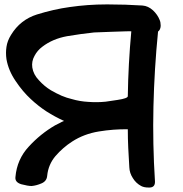

<svg xmlns="http://www.w3.org/2000/svg" viewBox="-20 -799 814 856"><path d="M207 -396.5Q176.8 -415 153.3 -441.4Q128.9 -466.8 124 -498Q120.1 -525.4 133.8 -549.8Q146.5 -574.2 168.9 -590.8Q214.8 -626 279.3 -637.7Q342.8 -648.4 399.4 -654.3Q404.3 -654.3 425.8 -655.3Q448.2 -656.2 475.6 -657.2Q508.8 -658.2 537.1 -659.2Q565.4 -660.2 565.4 -659.2Q558.6 -585.9 554.7 -513.7Q550.8 -442.4 549.8 -370.1Q549.8 -360.4 503.9 -353.5Q457 -346.7 451.2 -345.7Q413.1 -341.8 375 -344.7Q335.9 -346.7 299.8 -357.4Q278.3 -362.3 254.9 -372.1Q230.5 -382.8 207 -396.5ZM549.8 -222.7Q549.8 -180.7 551.8 -138.7Q554.7 -95.7 556.6 -52.7Q557.6 -27.3 572.3 -4.9Q585.9 17.6 609.4 30.3Q622.1 37.1 642.6 37.1Q645.5 37.1 647.5 37.1Q671.9 36.1 670.9 9.8Q660.2 -157.2 664.1 -324.2Q668 -491.2 684.6 -658.2Q695.3 -666 696.3 -682.6Q696.3 -684.6 696.3 -686.5Q696.3 -700.2 691.4 -710.9Q682.6 -733.4 662.1 -752.9Q640.6 -772.5 615.2 -774.4Q539.1 -779.3 462.9 -779.3Q458 -779.3 453.1 -779.3Q372.1 -779.3 291 -767.6Q219.7 -757.8 144.5 -734.4Q70.3 -710.9 29.3 -643.6Q12.7 -617.2 8.8 -589.8Q6.8 -576.2 6.8 -563.5Q6.8 -548.8 8.8 -535.2Q17.6 -484.4 49.8 -437.5Q81.1 -390.6 117.2 -357.4Q149.4 -327.1 186.5 -302.7Q224.6 -278.3 265.6 -259.8Q254.9 -255.9 245.1 -250Q235.4 -245.1 225.6 -240.2Q160.2 -202.1 108.4 -145.5Q55.7 -88.9 48.8 -9.8Q45.9 13.7 75.2 22.5Q104.5 30.3 121.1 30.3Q142.6 28.3 165 18.6Q188.5 8.8 190.4 -15.6Q195.3 -65.4 227.5 -103.5Q260.7 -141.6 301.8 -168Q354.5 -202.1 420.9 -212.9Q486.3 -223.6 549.8 -222.7Z"/></svg>

Font: TroubleSide
Style: Comic
Weight: 400
Designer: Koroletov
Version: 1_5